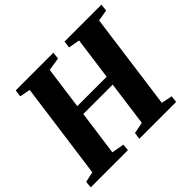

<svg xmlns="http://www.w3.org/2000/svg" viewBox="-176 -958 1173 1173"><g transform="rotate(-45 411.0 -371.5)"><path d="M-7 0 -2.5 -43.5 65 -58 150.5 -684.5 82 -698 88 -743H413.5L408.5 -698L323.5 -684.5L286 -409H540L577.5 -685L504.5 -697.5L509.5 -743H828.5L824 -697.5L750.5 -685L665.5 -58L736.5 -43.5L731 0H413L419 -43.5L492.5 -58L532 -349H278L238 -58L318.5 -43.5L314.5 0Z"/></g></svg>

Font: Merriweather 48pt Black
Style: Italic
Weight: 900
Italic angle: -7.8°
Version: Version 2.101